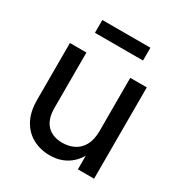

<svg xmlns="http://www.w3.org/2000/svg" viewBox="-166 -811 885 939"><g transform="rotate(30 276.5 -341.0)"><path d="M248 9.8Q195.8 9.8 152.8 -12.9Q109.9 -35.6 84.7 -81.3Q59.6 -127 59.6 -194.8V-515.6H152.8V-204.1Q152.8 -139.6 183.8 -106.9Q214.8 -74.2 270.5 -74.2Q306.6 -74.2 336.2 -88.9Q365.7 -103.5 383.1 -135Q400.4 -166.5 400.4 -216.3V-515.6H493.7V0H402.3V-126.5H425.8Q400.9 -57.6 355.7 -23.9Q310.5 9.8 248 9.8ZM412.1 -692.4V-620.1H140.6V-692.4Z"/></g></svg>

Font: Inter Cardless Display
Style: Regular
Weight: 400
Designer: Rasmus Andersson
Foundry: rsms
Version: Version 4.001;git-9221beed3